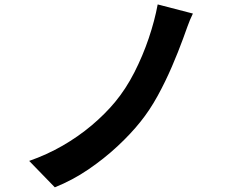

<svg xmlns="http://www.w3.org/2000/svg" viewBox="-20 -792 1040 850"><path d="M834 -732Q820.6 -704.9 809.9 -674.7Q799.2 -644.5 790.3 -620.4Q769.4 -563.1 740.9 -496.8Q712.4 -430.6 677.8 -367.4Q643.1 -304.3 602.2 -253.4Q559.9 -200.2 500.5 -144.8Q441.1 -89.5 370.8 -41.6Q300.4 6.2 222.7 37.3L109.2 -79.6Q187.4 -106.9 257.2 -147.1Q327 -187.4 385.9 -237Q444.8 -286.7 489.3 -340.2Q537.4 -398.2 574.8 -471.5Q612.2 -544.8 638.5 -622.7Q664.8 -700.6 678.1 -772.4Z"/></svg>

Font: Noto Sans SC Thin
Style: Regular
Weight: 100
Designer: Ryoko NISHIZUKA 西塚涼子 (kana, bopomofo & ideographs); Paul D. Hunt (Latin, Greek & Cyrillic); Sandoll Communications 산돌커뮤니
Foundry: Adobe
Version: Version 2.004-H2;hotconv 1.0.118;makeotfexe 2.5.65603